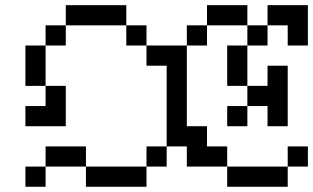

<svg xmlns="http://www.w3.org/2000/svg" viewBox="-20 -712 1194 732"><path d="M76.9 -76.9H153.8V0H76.9ZM153.8 -153.8H230.8V-76.9H153.8ZM230.8 -153.8H307.7V-76.9H230.8ZM307.7 -76.9H384.6V0H307.7ZM384.6 -76.9H461.5V0H384.6ZM461.5 -76.9H538.5V0H461.5ZM538.5 -153.8H615.4V-76.9H538.5ZM615.4 -230.8H692.3V-153.8H615.4ZM538.5 -538.5H615.4V-461.5H538.5ZM461.5 -615.4H538.5V-538.5H461.5ZM384.6 -692.3H461.5V-615.4H384.6ZM307.7 -692.3H384.6V-615.4H307.7ZM230.8 -692.3H307.7V-615.4H230.8ZM153.8 -615.4H230.8V-538.5H153.8ZM76.9 -538.5H153.8V-461.5H76.9ZM76.9 -461.5H153.8V-384.6H76.9ZM153.8 -384.6H230.8V-307.7H153.8ZM153.8 -307.7H230.8V-230.8H153.8ZM76.9 -307.7H153.8V-230.8H76.9ZM615.4 -538.5H692.3V-461.5H615.4ZM615.4 -461.5H692.3V-384.6H615.4ZM615.4 -384.6H692.3V-307.7H615.4ZM615.4 -307.7H692.3V-230.8H615.4ZM692.3 -230.8H769.2V-153.8H692.3ZM692.3 -153.8H769.2V-76.9H692.3ZM769.2 -153.8H846.2V-76.9H769.2ZM846.2 -76.9H923.1V0H846.2ZM923.1 -76.9H1000V0H923.1ZM1000 -76.9H1076.9V0H1000ZM1076.9 -153.8H1153.8V-76.9H1076.9ZM692.3 -615.4H769.2V-538.5H692.3ZM769.2 -692.3H846.2V-615.4H769.2ZM846.2 -692.3H923.1V-615.4H846.2ZM923.1 -615.4H1000V-538.5H923.1ZM1000 -692.3H1076.9V-615.4H1000ZM1076.9 -692.3H1153.8V-615.4H1076.9ZM1076.9 -615.4H1153.8V-538.5H1076.9ZM846.2 -538.5H923.1V-461.5H846.2ZM846.2 -461.5H923.1V-384.6H846.2ZM846.2 -307.7H923.1V-230.8H846.2ZM923.1 -384.6H1000V-307.7H923.1ZM1000 -461.5H1076.9V-384.6H1000ZM1000 -384.6H1076.9V-307.7H1000ZM1000 -307.7H1076.9V-230.8H1000Z"/></svg>

Font: Jacquarda Bastarda 9
Style: Regular
Weight: 400
Designer: Sarah Cadigan-Fried
Version: Version 1.000; ttfautohint (v1.8.4.7-5d5b)